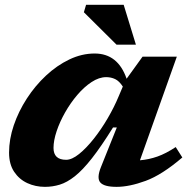

<svg xmlns="http://www.w3.org/2000/svg" viewBox="-20 -750 771 784"><path d="M392.5 -68.5 457 -229.5H441.5Q393 -151.5 355.2 -103.5Q317.5 -55.5 285.5 -30.2Q253.5 -5 224 4Q194.5 13 163.5 13Q125 13 91.8 -2.2Q58.5 -17.5 37.8 -48.5Q17 -79.5 17 -127Q17 -181.5 36.2 -238.2Q55.5 -295 89.5 -347.5Q123.5 -400 168 -441.5Q212.5 -483 263.2 -507.2Q314 -531.5 366.5 -531.5Q461.5 -531.5 497 -428.5L562 -518.5H702L551.5 -95.5Q588 -98.5 622.8 -110.8Q657.5 -123 697.5 -149.5L724.5 -107Q641.5 -36 574.8 -11.5Q508 13 456 13Q405 13 389.5 -5Q374 -23 392.5 -68.5ZM198.5 -146Q198.5 -97.5 250 -97.5Q273.5 -97.5 303 -121.2Q332.5 -145 363 -183.5Q393.5 -222 420 -267.5Q446.5 -313 464.5 -356.5L481.5 -396.5Q467 -419 450.2 -427Q433.5 -435 413.5 -435Q384.5 -435 354 -415Q323.5 -395 295.8 -362.5Q268 -330 246 -291.2Q224 -252.5 211.2 -214.2Q198.5 -176 198.5 -146ZM535 -567.5H456L322.5 -700L331.5 -730.5H485Z"/></svg>

Font: Newsreader 6pt
Style: Bold Italic
Weight: 700
Italic angle: -17°
Designer: Hugues Gentile
Foundry: Production Type
Version: Version 1.003; ttfautohint (v1.8.3)